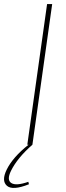

<svg xmlns="http://www.w3.org/2000/svg" viewBox="-71 -710 322 942"><path d="M185 -690 88 0Q14 65 -17 128Q-39 173 -15.5 188Q8 203 68 182L71 194Q-9 226 -37 201.5Q-65 177 -38 122Q-8 61 69 0H63L160 -690Z"/></svg>

Font: Ezarion Thin
Style: Italic
Weight: 250
Italic angle: -8°
Designer: Natanael Gama
Version: Version 1.001;PS 001.001;hotconv 1.0.70;makeotf.lib2.5.58329